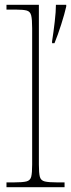

<svg xmlns="http://www.w3.org/2000/svg" viewBox="-20 -780 296 800"><path d="M7 0V-20H37Q74 -20 90 -24Q106 -28 110 -43.5Q114 -59 114 -94V-662Q114 -699 110 -715.5Q106 -732 91.5 -736Q77 -740 47 -740H7V-760H142V-94Q142 -59 146 -43.5Q150 -28 166.5 -24Q183 -20 219 -20H249V0ZM197 -608Q203 -646 208 -689Q213 -732 213 -760H256V-753Q249 -722 235 -678Q221 -634 207 -600H197Z"/></svg>

Font: Noto Serif Devanagari Thin
Style: Regular
Weight: 100
Designer: Universal Thirst, Indian Type Foundry and the Monotype Design Team
Foundry: Monotype Imaging Inc.
Version: Version 2.004; ttfautohint (v1.8.4.7-5d5b)